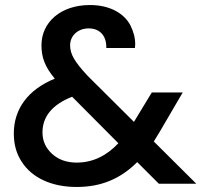

<svg xmlns="http://www.w3.org/2000/svg" viewBox="-20 -731 801 764"><path d="M66 -88C107 -23 186 13 285 13C382 13 459 -19 526 -86L612 0H761L592 -168L617 -209L707 -363H584L513 -246L329 -429C277 -485 259 -515 259 -551C259 -588 289 -618 333 -618C377 -618 403 -589 403 -544C403 -542 403 -541 403 -540H517C517 -545 518 -550 518 -555C518 -581 511 -606 499 -630C474 -678 417 -711 338 -711C221 -711 145 -642 145 -551C145 -502 159 -465 198 -418C90 -374 35 -296 35 -200C35 -157 45 -120 66 -88ZM149 -204C149 -267 188 -315 267 -346L451 -161C403 -110 348 -84 285 -84C245 -84 212 -96 187 -119C162 -142 149 -170 149 -204Z"/></svg>

Font: Poppins Medium
Style: Regular
Weight: 500
Designer: Ninad Kale (Devanagari), Jonny Pinhorn (Latin)
Foundry: Indian Type Foundry
Version: 4.004